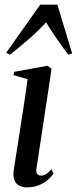

<svg xmlns="http://www.w3.org/2000/svg" viewBox="-20 -797 331 828"><path d="M95.5 11Q78 11 63.8 4Q49.5 -3 42.5 -19Q35.5 -35 39 -62.5Q40.5 -71 45 -100Q49.5 -129 56.2 -171.8Q63 -214.5 70.5 -263.8Q78 -313 85.8 -362.8Q93.5 -412.5 99 -455.5L38.5 -473L40.5 -487L185 -513.5L202.5 -500.5L137.5 -72Q134.5 -53 141.2 -46.2Q148 -39.5 156.5 -39.5Q167 -39.5 176.8 -45Q186.5 -50.5 201.5 -67L211 -48.5Q200 -32.5 183.2 -19Q166.5 -5.5 144.5 2.8Q122.5 11 95.5 11ZM22.5 -561 7 -570 153.5 -777H227.5L291 -566.5L275 -561Q251.5 -591 228.2 -624.8Q205 -658.5 178.5 -700.5Q146.5 -665.5 109 -632.5Q71.5 -599.5 22.5 -561Z"/></svg>

Font: Merriweather 144pt
Style: Italic
Weight: 400
Italic angle: -7.8°
Version: Version 2.101